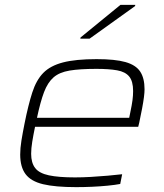

<svg xmlns="http://www.w3.org/2000/svg" viewBox="-20 -761 675 789"><path d="M293 8Q207 8 157 -4Q107 -16 85 -45.5Q63 -75 63 -126Q63 -152 68 -183Q73 -214 81 -254Q96 -329 112.5 -380.5Q129 -432 158 -461.5Q187 -491 239 -504.5Q291 -518 377 -518Q453 -518 495.5 -506Q538 -494 556 -467Q574 -440 574 -394Q574 -381 571.5 -361.5Q569 -342 564 -315.5Q559 -289 552 -256L548 -240H124Q117 -206 112.5 -178.5Q108 -151 108 -129Q108 -92 124.5 -70.5Q141 -49 181 -40.5Q221 -32 288 -32Q319 -32 353.5 -34Q388 -36 422.5 -39Q457 -42 482 -45L474 -5Q453 -1 422.5 2Q392 5 358.5 6.5Q325 8 293 8ZM132 -277H511L515 -297Q522 -330 524.5 -349.5Q527 -369 527 -387Q527 -427 511 -446.5Q495 -466 461.5 -472Q428 -478 376 -478Q308 -478 266 -471Q224 -464 200 -443Q176 -422 161 -382.5Q146 -343 132 -277ZM310 -602 311 -607 475 -741H536L535 -736L348 -602Z"/></svg>

Font: Saira Expanded ExtraLight
Style: Italic
Weight: 250
Width: 7
Italic angle: -12°
Designer: Hector Gatti with collaboration of the Omnibus-Type team
Foundry: Omnibus-Type
Version: Version 1.101